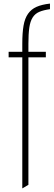

<svg xmlns="http://www.w3.org/2000/svg" viewBox="-20 -828 301 1068"><path d="M104 -509H28V-540H104V-585Q104 -645 111 -685.5Q118 -726 136 -751.5Q154 -777 183.5 -790Q213 -803 258 -808V-777Q222 -772 198.5 -762Q175 -752 161.5 -730.5Q148 -709 143 -674Q138 -639 138 -585V-540H235V-509H138V200L104 220Z"/></svg>

Font: Encode Sans Compressed
Style: Thin
Weight: 100
Designer: Pablo Impallari, Andres Torresi
Foundry: Pablo Impallari, Andres Torresi
Version: Version 1.000; ttfautohint (v1.00) -l 8 -r 50 -G 200 -x 14 -